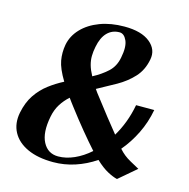

<svg xmlns="http://www.w3.org/2000/svg" viewBox="-108 -822 930 945"><g transform="rotate(15 357.5 -350.0)"><path d="M244.2 17.8Q166.2 17.8 113 -6.7Q59.8 -31.2 36.4 -74.8Q13 -118.4 24 -175Q35 -229.8 60.6 -267.7Q86.2 -305.6 121.2 -332.2Q156.2 -358.8 195.2 -378.8Q160.6 -436 153.6 -475.4Q146.6 -514.8 154 -556Q163 -603 197.9 -639.6Q232.8 -676.2 287.8 -697Q342.8 -717.8 412.4 -717.8Q498.6 -717.8 542.6 -682.1Q586.6 -646.4 576.2 -594Q565.6 -537.8 531 -500.6Q496.4 -463.4 449.8 -437.1Q403.2 -410.8 354.6 -384.8Q360 -376.6 366.8 -367.5Q373.6 -358.4 381 -349.2Q414.6 -304.6 446 -265.2Q477.4 -225.8 504.6 -192Q526.4 -228.2 542.1 -269.9Q557.8 -311.6 566.6 -358.8H659.2Q647.2 -293.8 619 -236.4Q590.8 -179 551.6 -132.8Q565.2 -117.4 579.7 -105.8Q594.2 -94.2 613 -83.9Q631.8 -73.6 658.4 -59L569.8 16.6Q549.6 12.2 520.7 -3.1Q491.8 -18.4 457.6 -50.6Q409.2 -17.8 355.1 0Q301 17.8 244.2 17.8ZM260.8 -15.8Q300.6 -15.8 342.2 -34.3Q383.8 -52.8 421.6 -86.4Q388 -123.8 349.3 -170.8Q310.6 -217.8 269.6 -271.8Q262 -281.6 254.9 -291.3Q247.8 -301 241.6 -309.6Q217.2 -288.2 199.5 -260.2Q181.8 -232.2 174.6 -195Q158 -111.2 182.9 -63.5Q207.8 -15.8 260.8 -15.8ZM321.4 -440.2Q364 -462.6 395.2 -491.2Q426.4 -519.8 435 -566Q446.6 -623.2 432.9 -653.7Q419.2 -684.2 395.8 -684.2Q358.8 -684.2 333.8 -659Q308.8 -633.8 299.2 -584Q294.2 -559.4 293.8 -537Q293.4 -514.6 299.8 -491.5Q306.2 -468.4 321.4 -440.2Z"/></g></svg>

Font: Wittgenstein
Style: Italic
Weight: 400
Italic angle: -11°
Designer: Jörg Drees
Foundry: Jörg Drees
Version: Version 1.500